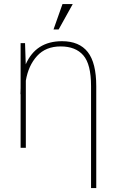

<svg xmlns="http://www.w3.org/2000/svg" viewBox="-20 -746 587 969"><path d="M293 -538.1Q379.9 -538.1 422.9 -483.4Q465.8 -428.7 465.8 -311V203.1H439.5V-312Q439.5 -421.9 400.4 -466.8Q361.3 -511.7 286.1 -511.7Q210.9 -511.7 167 -463.4Q123 -415 110.4 -338.9V0H84V-270.5H83Q83 -280.8 84 -301.3V-528.3H106.4L109.9 -421.4Q161.1 -538.1 293 -538.1ZM295.4 -725.6H347.2L275.9 -597.2H250Z"/></svg>

Font: Roboto-Thin
Style: Regular
Weight: 250
Designer: Google
Version: Version 1.100141; 2013; ttfautohint (v0.94.14-c901) -l 8 -r 